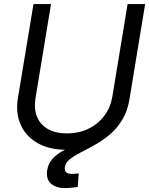

<svg xmlns="http://www.w3.org/2000/svg" viewBox="-20 -748 756 974"><path d="M315.9 11.7Q229 11.7 169.7 -22.7Q110.4 -57.1 84.5 -116.2Q58.6 -175.3 70.8 -250L149.9 -727.5H238.8L160.2 -251Q151.4 -197.8 167.2 -157.2Q183.1 -116.7 221.9 -94Q260.7 -71.3 319.3 -71.3Q381.3 -71.3 429.9 -95.5Q478.5 -119.6 509.8 -161.9Q541 -204.1 549.8 -257.3L627.4 -727.5H716.3L636.7 -244.1Q624.5 -169.4 580.3 -111.6Q536.1 -53.7 468.3 -21Q400.4 11.7 315.9 11.7ZM309.1 206.1Q263.7 206.1 237.8 182.6Q211.9 159.2 219.7 113.3Q225.6 80.1 246.8 57.1Q268.1 34.2 299.6 16.8Q331.1 -0.5 368.2 -16.4Q405.3 -32.2 442.4 -51Q479.5 -69.8 512.2 -95.5Q544.9 -121.1 568.6 -158Q592.3 -194.8 601.1 -247.1L636.7 -244.1Q626.5 -183.1 599.6 -139.4Q572.8 -95.7 537.1 -65.7Q501.5 -35.6 463.1 -14.2Q424.8 7.3 391.1 24.4Q357.4 41.5 335 59.1Q312.5 76.7 309.1 99.1Q306.2 115.7 314.7 125Q323.2 134.3 345.2 134.3Q354 134.3 363.3 133.3Q372.6 132.3 379.4 131.3L374.5 200.7Q359.9 202.6 343.3 204.3Q326.7 206.1 309.1 206.1Z"/></svg>

Font: Inter 28pt
Style: Italic
Weight: 400
Italic angle: -9.3988°
Designer: Rasmus Andersson
Foundry: rsms
Version: Version 4.001;git-66647c0bb